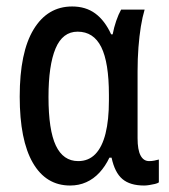

<svg xmlns="http://www.w3.org/2000/svg" viewBox="-20 -569 526 599"><path d="M224.1 -66.4Q256.3 -66.4 277.6 -88.4Q298.8 -110.4 309.3 -152.6Q319.8 -194.8 319.8 -255.4V-272.9Q319.8 -374 295.9 -422.1Q272 -470.2 222.2 -470.2Q175.3 -470.2 153.3 -417.7Q131.3 -365.2 131.3 -266.6Q131.3 -163.1 154.3 -114.7Q177.2 -66.4 224.1 -66.4ZM198.7 9.8Q123.5 9.8 82.5 -61Q41.5 -131.8 41.5 -267.6Q41.5 -406.2 85 -477.5Q128.4 -548.8 205.1 -548.8Q247.6 -548.8 277.3 -526.9Q307.1 -504.9 326.7 -461.9H331.5Q335.4 -482.9 342.5 -503.7Q349.6 -524.4 357.9 -539.1H431.2Q424.3 -516.1 419.4 -486.1Q414.6 -456.1 411.9 -420.9Q409.2 -385.7 409.2 -346.7V-137.7Q409.2 -101.6 418.5 -84Q427.7 -66.4 445.3 -66.4Q453.6 -66.4 461.2 -67.9Q468.8 -69.3 475.6 -71.3V0Q471.7 2.9 463.4 4.9Q455.1 6.8 446 8.3Q437 9.8 429.7 9.8Q385.7 9.8 361.8 -10.5Q337.9 -30.8 328.1 -77.1H321.3Q308.6 -50.3 290.3 -30.5Q272 -10.7 249 -0.5Q226.1 9.8 198.7 9.8Z"/></svg>

Font: Open Sans Condensed Medium
Style: Regular
Weight: 500
Width: 3
Designer: Monotype Design Team
Foundry: Monotype Imaging Inc.
Version: Version 3.000